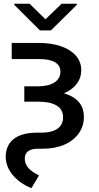

<svg xmlns="http://www.w3.org/2000/svg" viewBox="-20 -771 519 1008"><path d="M41.5 -460.9H185C258.9 -460.9 297.2 -438.6 297.2 -394.2C297.2 -346.9 253.6 -317.8 180 -317.8H107.6V-257.5H181.5C319.2 -257.5 406.6 -314.6 406.6 -402.3C406.6 -460.6 368.3 -503.9 301.8 -527.7C268.8 -539.4 229.8 -545.5 185 -545.5H41.5ZM107.6 -237.2H179.3C267.8 -237.2 311.1 -208.5 311.1 -155.5C311.4 -102.6 269.5 -74.6 198.5 -74.6H175.8C67.8 -74.6 9.9 -29.5 9.9 54C11 121.1 62.1 182.9 144.9 217L185 149.5C134.9 126.8 110.1 97.7 110.1 62.1C110.1 27.3 133.2 9.9 179.3 9.9H203.8C293 9.9 358.7 -21.3 394.2 -71.7C411.6 -96.9 420.5 -125.4 420.5 -157C420.5 -255 335.2 -296.9 180.8 -296.9H107.6ZM54.7 -751.4V-745.7L189.6 -611.5H247.5L383.5 -745.7V-751.4H303.3L218.8 -669.7L135.3 -751.4Z"/></svg>

Font: Inter 465
Style: Regular
Weight: 400
Designer: Rasmus Andersson
Foundry: rsms
Version: Version 3.019;Glyphs 3.1.2 (3151)